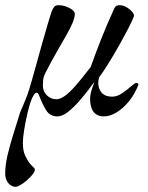

<svg xmlns="http://www.w3.org/2000/svg" viewBox="-54 -434 569 739"><path d="M6 285Q-4 285 -13.5 278.5Q-23 272 -28.5 260.5Q-34 249 -34 234Q-34 201 -24.5 161Q-15 121 -1.5 79Q12 37 23 0Q28 -13 40 -40.5Q52 -68 59 -92Q62 -102 70 -129.5Q78 -157 88 -194Q98 -231 109 -269.5Q120 -308 129.5 -340.5Q139 -373 145 -390Q149 -401 154.5 -407.5Q160 -414 170 -414Q187 -414 201.5 -408.5Q216 -403 225 -395.5Q234 -388 234 -382Q234 -367 225.5 -346.5Q217 -326 201 -298Q185 -270 164 -233.5Q143 -197 119 -150Q113 -137 112 -125Q111 -113 111 -105Q111 -82 126.5 -67Q142 -52 163 -52Q176 -52 193 -63Q210 -74 234.5 -101.5Q259 -129 295 -176Q315 -232 335.5 -284Q356 -336 386 -402Q390 -410 395.5 -412Q401 -414 407 -414Q420 -414 433.5 -406Q447 -398 455.5 -387.5Q464 -377 461 -370Q456 -356 440.5 -326Q425 -296 404.5 -259.5Q384 -223 363.5 -190Q343 -157 328 -137Q319 -109 331.5 -85.5Q344 -62 378 -62Q397 -62 416.5 -75.5Q436 -89 451 -102Q466 -115 470 -115Q474 -115 477 -112.5Q480 -110 478 -106Q464 -70 441.5 -43Q419 -16 394 -1Q369 14 346 14Q326 14 314 4.5Q302 -5 297 -22Q292 -39 293 -60Q294 -73 298.5 -87.5Q303 -102 308 -115H306Q302 -109 286.5 -88.5Q271 -68 250.5 -44.5Q230 -21 208 -3.5Q186 14 167 14Q138 14 123.5 -10Q109 -34 99 -60Q98 -64 96 -68Q94 -72 92 -74.5Q90 -77 86 -77Q81 -77 74.5 -66Q68 -55 63 -39Q58 -25 51 5Q44 35 39 66Q34 97 34 116Q34 146 42.5 164Q51 182 59 193Q67 203 73.5 208.5Q80 214 80 219Q80 227 71 238Q62 249 49.5 260Q37 271 25 278Q13 285 6 285Z"/></svg>

Font: EB Garamond
Style: Italic
Weight: 400
Italic angle: -17.2°
Designer: Georg Duffner and Octavio Pardo
Foundry: Georg Duffner
Version: Version 1.001